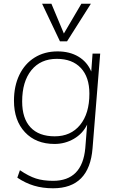

<svg xmlns="http://www.w3.org/2000/svg" viewBox="-20 -788 627 1031"><path d="M518 -500 477 8Q460 223 265 223Q209 223 162.5 209Q116 195 73 166L87 126Q134 158 173 170.5Q212 183 265 183Q422 183 438 7L448 -119Q424 -70 376.5 -42.5Q329 -15 273 -15Q173 -15 114 -78Q55 -141 55 -247Q55 -326 84 -386Q113 -446 166 -479Q219 -512 289 -512Q354 -512 401 -484Q448 -456 470 -404L477 -500ZM460 -285Q460 -374 414 -423Q368 -472 285 -472Q198 -472 148.5 -411Q99 -350 99 -243Q99 -152 144 -104Q189 -56 274 -56Q360 -56 410 -117Q460 -178 460 -285ZM468 -768 340 -566H302L206 -768H256L323 -608L417 -768Z"/></svg>

Font: Muli ExtraLight
Style: Italic
Weight: 275
Italic angle: -4.541°
Designer: Vernon Adams
Foundry: Vernon Adams
Version: Version 2.001